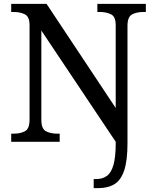

<svg xmlns="http://www.w3.org/2000/svg" viewBox="-20 -734 803 994"><path d="M465 240V193H479Q511 193 533.5 176.5Q556 160 567.5 119.5Q579 79 579 9V0L194 -576V-114Q194 -67 218 -54.5Q242 -42 276 -42H289V0H38V-42H51Q85 -42 109 -54.5Q133 -67 133 -114V-604Q133 -648 108.5 -660Q84 -672 51 -672H38V-714H221L579 -175V-604Q579 -648 554.5 -660Q530 -672 497 -672H484V-714H735V-672H722Q688 -672 664 -659.5Q640 -647 640 -600V8Q640 97 623 148Q606 199 572.5 219.5Q539 240 488 240Z"/></svg>

Font: Noto Serif Ahom
Style: Regular
Weight: 400
Designer: Monotype Design Team
Foundry: Monotype Imaging Inc.
Version: Version 2.007; ttfautohint (v1.8.4.7-5d5b)